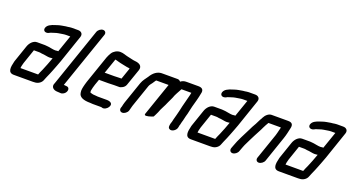

<svg xmlns="http://www.w3.org/2000/svg" viewBox="-49 -1318 3666 1993"><g transform="rotate(20 1783.5 -322.0)"><path d="M439 -336C413 -336 386 -344 362 -347L343 -349C335 -350 328 -351 319 -351H233C192 -351 158 -313 144 -273L85 -101C83 -94 79 -86 78 -79C62 -15 52 50 121 50H331C338 50 345 50 350 49C385 49 422 27 434 -7C437 -14 440 -21 442 -27C444 -32 446 -37 449 -44C464 -78 475 -102 489 -139C502 -175 520 -216 532 -252L636 -556C648 -592 625 -615 590 -615H520C506 -615 491 -612 478 -610L457 -608C425 -602 396 -599 368 -589C346 -580 324 -577 304 -565C288 -558 274 -548 264 -532C241 -492 274 -464 316 -484C321 -487 325 -490 331 -492C355 -498 381 -510 407 -514C433 -517 463 -525 489 -525H536L471 -338C460 -340 451 -336 439 -336ZM171 -86C172 -91 173 -96 175 -101L230 -261H289C293 -261 297 -261 302 -260L319 -257C326 -256 334 -256 342 -255C365 -253 383 -246 408 -246C421 -246 430 -248 441 -249C425 -202 403 -148 385 -105C377 -88 362 -55 357 -40H162C164 -55 165 -68 171 -86Z M773 -661 551 -16C527 30 561 60 608 60C615 61 621 61 628 61L640 62C652 63 663 60 676 52C714 27 715 -25 677 -27L645 -30L863 -661C872 -686 857 -706 833 -706C809 -706 782 -686 773 -661Z M1103 -294H1009C1006 -294 1003 -294 1000 -293L1054 -449C1055 -451 1055 -455 1058 -460C1071 -456 1081 -456 1093 -451C1126 -441 1163 -436 1197 -428L1214 -426C1218 -425 1222 -424 1227 -423H1229L1185 -296H1166C1153 -296 1118 -294 1103 -294ZM1135 -206H1189C1200 -205 1212 -209 1228 -218C1244 -227 1255 -240 1261 -257L1325 -441C1340 -490 1303 -511 1256 -515L1240 -517L1225 -520C1206 -523 1187 -530 1167 -533C1138 -539 1114 -552 1079 -552C1044 -552 1009 -531 991 -503C983 -491 970 -465 964 -449L858 -142C854 -129 850 -118 848 -108C838 -70 831 -40 837 -14C842 35 894 52 965 52C976 52 984 54 995 54H1087C1092 54 1095 56 1099 57C1122 65 1153 45 1165 25C1192 -18 1156 -36 1118 -36H1017C1010 -37 1004 -38 996 -38C992 -38 987 -38 981 -39C961 -39 947 -45 932 -49C931 -54 927 -65 930 -74C935 -96 939 -118 948 -143L970 -205C973 -204 975 -204 978 -204H1072C1087 -204 1121 -206 1135 -206Z M1288 -25 1283 -11C1275 13 1289 34 1313 34C1337 34 1365 13 1373 -11L1375 -18C1382 -37 1382 -51 1389 -70L1474 -317C1481 -336 1492 -347 1503 -362L1517 -383C1520 -388 1523 -392 1525 -395C1525 -396 1527 -397 1528 -398C1528 -399 1530 -400 1531 -401H1667L1541 -36C1537 -23 1546 -19 1560 -20C1578 -22 1592 -25 1608 -31C1621 -36 1627 -36 1634 -41C1643 -60 1654 -78 1662 -98C1677 -143 1705 -184 1722 -228C1731 -250 1743 -269 1751 -290C1766 -335 1789 -367 1808 -405H1917C1914 -396 1915 -392 1912 -380C1901 -335 1887 -285 1876 -240C1871 -224 1869 -200 1863 -182C1853 -148 1848 -116 1837 -83C1835 -75 1833 -68 1832 -61C1831 -58 1830 -55 1830 -52L1826 -41C1824 -34 1821 -25 1820 -15L1819 -5C1818 7 1820 17 1829 24C1856 47 1908 14 1913 -24L1915 -34C1915 -37 1915 -40 1916 -42C1918 -47 1920 -52 1921 -57C1925 -68 1924 -76 1928 -87C1937 -112 1939 -133 1946 -158L1954 -186C1962 -215 1966 -246 1974 -274C1988 -325 2005 -382 2013 -429C2025 -472 2009 -495 1963 -495H1832C1805 -495 1787 -489 1767 -474C1758 -485 1747 -491 1734 -491H1572C1511 -495 1468 -456 1440 -409C1421 -381 1397 -354 1384 -317L1300 -73C1294 -55 1291 -39 1288 -25Z M2395 -336C2369 -336 2342 -344 2318 -347L2299 -349C2291 -350 2284 -351 2275 -351H2189C2148 -351 2114 -313 2100 -273L2041 -101C2039 -94 2035 -86 2034 -79C2018 -15 2008 50 2077 50H2287C2294 50 2301 50 2306 49C2341 49 2378 27 2390 -7C2393 -14 2396 -21 2398 -27C2400 -32 2402 -37 2405 -44C2420 -78 2431 -102 2445 -139C2458 -175 2476 -216 2488 -252L2592 -556C2604 -592 2581 -615 2546 -615H2476C2462 -615 2447 -612 2434 -610L2413 -608C2381 -602 2352 -599 2324 -589C2302 -580 2280 -577 2260 -565C2244 -558 2230 -548 2220 -532C2197 -492 2230 -464 2272 -484C2277 -487 2281 -490 2287 -492C2311 -498 2337 -510 2363 -514C2389 -517 2419 -525 2445 -525H2492L2427 -338C2416 -340 2407 -336 2395 -336ZM2127 -86C2128 -91 2129 -96 2131 -101L2186 -261H2245C2249 -261 2253 -261 2258 -260L2275 -257C2282 -256 2290 -256 2298 -255C2321 -253 2339 -246 2364 -246C2377 -246 2386 -248 2397 -249C2381 -202 2359 -148 2341 -105C2333 -88 2318 -55 2313 -40H2118C2120 -55 2121 -68 2127 -86Z M2592 -7 2602 -34C2604 -39 2606 -47 2611 -58C2614 -68 2618 -77 2622 -85C2641 -126 2666 -174 2686 -214C2703 -249 2726 -286 2741 -321C2751 -342 2762 -362 2774 -382C2774 -383 2775 -384 2776 -385H2913C2913 -383 2911 -375 2911 -373L2905 -349C2900 -331 2897 -312 2890 -292L2792 -8C2784 16 2797 37 2821 37C2845 37 2874 16 2882 -8L2979 -291C2993 -331 3001 -371 3009 -407C3021 -452 3007 -475 2961 -475H2785C2747 -478 2715 -447 2698 -413C2697 -411 2696 -408 2694 -404C2686 -392 2681 -382 2675 -370C2669 -357 2661 -344 2655 -330L2648 -318C2639 -303 2625 -277 2617 -259C2582 -187 2540 -115 2512 -34L2502 -7C2494 17 2508 38 2532 38C2556 38 2584 17 2592 -7Z M3367 -336C3341 -336 3314 -344 3290 -347L3271 -349C3263 -350 3256 -351 3247 -351H3161C3120 -351 3086 -313 3072 -273L3013 -101C3011 -94 3007 -86 3006 -79C2990 -15 2980 50 3049 50H3259C3266 50 3273 50 3278 49C3313 49 3350 27 3362 -7C3365 -14 3368 -21 3370 -27C3372 -32 3374 -37 3377 -44C3392 -78 3403 -102 3417 -139C3430 -175 3448 -216 3460 -252L3564 -556C3576 -592 3553 -615 3518 -615H3448C3434 -615 3419 -612 3406 -610L3385 -608C3353 -602 3324 -599 3296 -589C3274 -580 3252 -577 3232 -565C3216 -558 3202 -548 3192 -532C3169 -492 3202 -464 3244 -484C3249 -487 3253 -490 3259 -492C3283 -498 3309 -510 3335 -514C3361 -517 3391 -525 3417 -525H3464L3399 -338C3388 -340 3379 -336 3367 -336ZM3099 -86C3100 -91 3101 -96 3103 -101L3158 -261H3217C3221 -261 3225 -261 3230 -260L3247 -257C3254 -256 3262 -256 3270 -255C3293 -253 3311 -246 3336 -246C3349 -246 3358 -248 3369 -249C3353 -202 3331 -148 3313 -105C3305 -88 3290 -55 3285 -40H3090C3092 -55 3093 -68 3099 -86Z"/></g></svg>

Font: Electronic
Style: BlkSuIt
Weight: 900
Version: Version 1.011